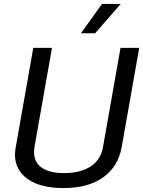

<svg xmlns="http://www.w3.org/2000/svg" viewBox="-20 -943 727 975"><path d="M56 -159Q56 -170 60 -196L149 -700H244L155 -196Q153 -187 153 -170Q153 -119 192 -91.5Q231 -64 305 -64Q389 -64 440.5 -98Q492 -132 503 -196L592 -700H687L598 -196Q580 -97 504 -42.5Q428 12 302 12Q186 12 121 -33.5Q56 -79 56 -159ZM498 -923H593L463 -774H391Z"/></svg>

Font: KoHo Medium
Style: Italic
Weight: 500
Italic angle: -10°
Designer: Cadson Demak & Katatrad Team
Foundry: Cadson Demak Co.,Ltd.
Version: Version 1.000